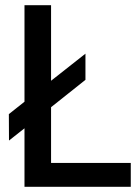

<svg xmlns="http://www.w3.org/2000/svg" viewBox="-20 -717 535 737"><path d="M482 0H74V-224.5L14.5 -177.5L14 -279L74 -326.5V-697H176V-407L308 -511V-410.5L176 -305.5V-91.5H482Z"/></svg>

Font: Acari Sans Neue SemiBold
Style: Regular
Weight: 600
Designer: Alfredo Marco Pradil (font), Cristiano Sobral (main changes)
Foundry: Hanken Design Co. (font), Cristiano Sobral (main changes)
Version: Version 2.459;March 19, 2022;FontCreator 14.0.0.2808 64-bit;